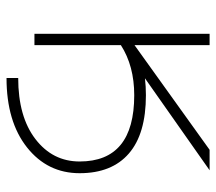

<svg xmlns="http://www.w3.org/2000/svg" viewBox="-56 -508 650 577"><g transform="rotate(90 268.5 -219.0)"><path d="M115.2 -298.8 429.7 -524.4H491.2L214.8 -330.1Q239.3 -333 265.6 -333Q381.8 -333 440.9 -281.7Q500 -230.5 500 -133.8Q500 -37.1 422.4 24.4Q344.7 85.9 213.9 85.9V50.8Q330.1 50.8 397.5 -1Q464.8 -52.7 464.8 -133.8Q464.8 -297.9 265.6 -297.9Q177.7 -297.9 115.2 -257.8V2H81.1V-524.4H115.2Z"/></g></svg>

Font: Gen Shin Gothic ExtraLight
Style: Regular
Weight: 100
Designer: [Source Han Sans]
Ryoko NISHIZUKA  (kana & ideographs); Paul D. Hunt (Latin, Greek & Cyrillic); Wenlong ZHANG  (bopomofo
Version: Version 1.002.20150607